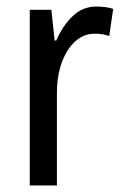

<svg xmlns="http://www.w3.org/2000/svg" viewBox="-20 -567 377 587"><path d="M275 -547Q287 -547 300 -545.5Q313 -544 326 -540L314 -457Q294 -464 269 -464Q236 -464 210 -440.5Q184 -417 169 -376Q154 -335 154 -282V0H71V-537H137L147 -443H152Q172 -489 202.5 -518Q233 -547 275 -547Z"/></svg>

Font: Noto Sans Myanmar Condensed
Style: Regular
Weight: 400
Width: 3
Designer: Monotype Design Team
Foundry: Monotype Imaging Inc.
Version: Version 2.107; ttfautohint (v1.8.4.7-5d5b)